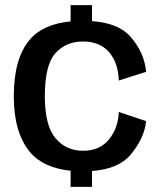

<svg xmlns="http://www.w3.org/2000/svg" viewBox="-20 -710 630 745"><path d="M254 15H337V-46.5C405.5 -51.5 455.5 -72.5 486.5 -109.5C522.5 -152.5 542.5 -195.5 547 -240L441 -275.5C439.5 -233.5 426.5 -198 402.5 -168.5C378.5 -139.5 345 -125 302 -125C258.5 -125 223 -141 195.5 -173.5C168 -206 154 -260.5 154 -336.5C154 -417.5 167.5 -473 195 -503.5C222.5 -534 258 -549 302 -549C345 -549 378.5 -535.5 402.5 -508.5C426.5 -481 439.5 -444 441 -397.5L547 -431.5C542.5 -481 522.5 -526 486.5 -567.5C455.5 -603 406 -623 337 -628V-690H254V-627C182.5 -620 129.5 -596.5 95.5 -556C54 -507.5 33.5 -434 33.5 -336.5C33.5 -243 54 -171.5 95.5 -121C129.5 -79.5 182.5 -55 254 -47.5Z"/></svg>

Font: Anybody Medium
Style: Regular
Weight: 500
Designer: Tyler Finck
Foundry: Etcetera Type Company
Version: Version 1.110